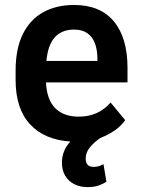

<svg xmlns="http://www.w3.org/2000/svg" viewBox="-20 -558 564 769"><path d="M490.7 -286.1V-228H164.1Q167.5 -158.7 201.2 -124.8Q234.9 -90.8 295.4 -90.8Q374 -90.8 422.9 -147.5L481.4 -76.7Q451.2 -32.7 381.8 -5.4Q355 13.2 339.1 33.2Q323.2 53.2 323.2 77.6Q323.2 91.8 330.3 101.1Q337.4 110.4 355 110.4Q369.1 110.4 378.7 106.7Q388.2 103 394.5 99.6L406.2 169.9Q394.5 177.7 376.2 184.6Q357.9 191.4 329.6 191.4Q301.8 191.4 278.6 180.2Q255.4 168.9 241.7 147Q228 125 228 92.8Q228 71.3 235.8 50Q243.7 28.8 261.7 8.8Q157.7 2 100.1 -60.5Q42.5 -123 42.5 -237.8V-274.9Q42.5 -362.8 71.3 -421.1Q100.1 -479.5 152.8 -508.8Q205.6 -538.1 276.4 -538.1Q381.3 -538.1 436 -472.4Q490.7 -406.7 490.7 -286.1ZM370.1 -314V-326.2Q369.6 -359.9 359.9 -385.3Q350.1 -410.6 329.8 -425Q309.6 -439.5 276.9 -439.5Q176.8 -439.5 166 -314Z"/></svg>

Font: Robert Sans
Style: Bold
Weight: 700
Designer: Christian Robertson (extended by Adam Twardoch)
Foundry: Google
Version: Version 12.135;April 2, 2019;FontCreator 11.5.0.2425 64-bit;